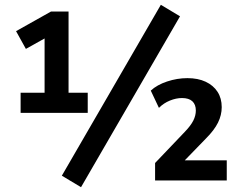

<svg xmlns="http://www.w3.org/2000/svg" viewBox="-20 -753 999 801"><path d="M66 -282V-366H166V-616H208L88 -549L47 -623L193 -705H266V-366H346V-282ZM318 28 238 -20 651 -733 731 -685ZM627 0V-73L751 -203Q776 -229 786.5 -250Q797 -271 797 -292Q797 -317 782.5 -330.5Q768 -344 739 -344Q715 -344 689 -333.5Q663 -323 643 -303L609 -375Q635 -399 677 -413Q719 -427 762 -427Q806 -427 838 -412Q870 -397 887.5 -370Q905 -343 905 -306Q905 -273 889.5 -241.5Q874 -210 839 -175L742 -75V-84H926V0Z"/></svg>

Font: NunitoSans3
Style: Bold
Weight: 700
Designer: Vernon Adams
Foundry: Vernon Adams
Version: Version 3.101;gftools[0.9.27]